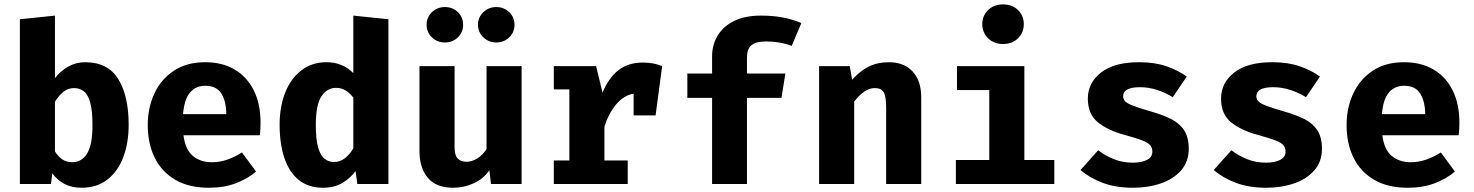

<svg xmlns="http://www.w3.org/2000/svg" viewBox="-20 -850 6809 887"><path d="M233.8 -488.7Q259.5 -522.6 295.6 -542.6Q331.8 -562.6 373.3 -562.6Q478.5 -562.6 526.4 -484.6Q574.4 -406.7 574.4 -273.8Q574.4 -189.7 549.5 -123.8Q524.6 -57.9 475.9 -20.3Q427.2 17.4 356.4 17.4Q270.8 17.4 221.5 -49.2L215.4 0H71.8V-761L233.8 -777.9ZM313.8 -100.5Q356.9 -100.5 382.1 -140.3Q407.2 -180 407.2 -271.8Q407.2 -339.5 396.7 -376.7Q386.2 -413.8 366.9 -428.5Q347.7 -443.1 322.1 -443.1Q294.9 -443.1 273.3 -426.2Q251.8 -409.2 233.8 -380V-150.3Q249.2 -126.2 268.2 -113.3Q287.2 -100.5 313.8 -100.5Z M827.7 -225.1Q835.9 -158.5 871.3 -129.5Q906.7 -100.5 958.5 -100.5Q995.9 -100.5 1030.8 -112.8Q1065.6 -125.1 1097.9 -145.6L1163.1 -57.4Q1124.6 -24.6 1070 -3.6Q1015.4 17.4 945.6 17.4Q852.3 17.4 789.2 -19.7Q726.2 -56.9 694.4 -122.1Q662.6 -187.2 662.6 -271.8Q662.6 -352.3 693.3 -418.2Q724.1 -484.1 783.3 -523.3Q842.6 -562.6 928.2 -562.6Q1006.2 -562.6 1063.3 -529.2Q1120.5 -495.9 1152.1 -433.3Q1183.6 -370.8 1183.6 -283.1Q1183.6 -269.2 1182.8 -253.3Q1182.1 -237.4 1180.5 -225.1ZM928.2 -453.8Q884.6 -453.8 857.9 -422.6Q831.3 -391.3 825.6 -322.6H1025.6Q1025.1 -382.1 1002.6 -417.9Q980 -453.8 928.2 -453.8Z M1612.3 -777.9 1774.4 -761V0H1630.8L1622.6 -60Q1600 -28.2 1562.6 -5.4Q1525.1 17.4 1471.8 17.4Q1404.1 17.4 1359.7 -19Q1315.4 -55.4 1293.6 -120.8Q1271.8 -186.2 1271.8 -273.8Q1271.8 -357.9 1297.9 -423.1Q1324.1 -488.2 1372.8 -525.4Q1421.5 -562.6 1488.7 -562.6Q1562.1 -562.6 1612.3 -512.3ZM1532.3 -444.1Q1490.3 -444.1 1464.6 -404.4Q1439 -364.6 1439 -272.8Q1439 -205.6 1449.7 -168.5Q1460.5 -131.3 1479.5 -116.4Q1498.5 -101.5 1523.1 -101.5Q1550.3 -101.5 1572.6 -118.5Q1594.9 -135.4 1612.3 -164.6V-399.5Q1595.4 -420.5 1576.4 -432.3Q1557.4 -444.1 1532.3 -444.1Z M2080 -544.6V-171.8Q2080 -132.3 2094.6 -117.4Q2109.2 -102.6 2135.4 -102.6Q2160.5 -102.6 2185.6 -118.5Q2210.8 -134.4 2227.7 -161.5V-544.6H2389.7V0H2248.2L2241 -63.6Q2213.3 -23.6 2168.2 -3.1Q2123.1 17.4 2073.8 17.4Q1994.9 17.4 1956.4 -28.5Q1917.9 -74.4 1917.9 -151.8V-544.6ZM2035.4 -653.8Q2000 -653.8 1975.4 -677.4Q1950.8 -701 1950.8 -735.9Q1950.8 -770.3 1975.4 -793.8Q2000 -817.4 2035.4 -817.4Q2071.3 -817.4 2095.4 -793.8Q2119.5 -770.3 2119.5 -735.9Q2119.5 -701 2095.4 -677.4Q2071.3 -653.8 2035.4 -653.8ZM2272.3 -653.8Q2237.9 -653.8 2213.1 -677.4Q2188.2 -701 2188.2 -735.9Q2188.2 -770.3 2213.1 -793.8Q2237.9 -817.4 2272.3 -817.4Q2308.2 -817.4 2332.6 -793.8Q2356.9 -770.3 2356.9 -735.9Q2356.9 -701 2332.6 -677.4Q2308.2 -653.8 2272.3 -653.8Z M2538.5 0V-108.7H2610.3V-436.9H2538.5V-544.6H2733.8L2763.6 -422.1Q2792.8 -492.3 2838.2 -526.7Q2883.6 -561 2949.2 -561Q2976.9 -561 2998.5 -556.7Q3020 -552.3 3039 -544.6L3008.7 -316.9H2907.2V-417.4Q2861 -409.2 2826.2 -367.4Q2791.3 -325.6 2772.3 -264.6V-108.7H2880V0Z M3495.4 -777.9Q3554.9 -777.9 3600.5 -768.5Q3646.2 -759 3682.1 -743.6L3637.4 -637.9Q3609.2 -648.7 3579.5 -653.6Q3549.7 -658.5 3520.5 -658.5Q3472.3 -658.5 3451.5 -641Q3430.8 -623.6 3430.8 -583.1V-510.3H3608.2L3590.3 -397.9H3430.8V0H3269.7V-397.9H3155.4V-510.3H3269.7V-589.2Q3269.7 -643.1 3295.4 -685.6Q3321 -728.2 3371.3 -753.1Q3421.5 -777.9 3495.4 -777.9Z M3764.1 0V-544.6H3905.6L3916.9 -481.5Q3953.3 -522.6 3993.8 -542.6Q4034.4 -562.6 4086.2 -562.6Q4155.9 -562.6 4195.9 -520Q4235.9 -477.4 4235.9 -400V0H4073.8V-353.3Q4073.8 -403.6 4062.8 -423.3Q4051.8 -443.1 4021.5 -443.1Q3995.9 -443.1 3972.6 -426.7Q3949.2 -410.3 3926.2 -381V0Z M4614.4 -829.7Q4656.4 -829.7 4683.1 -803.6Q4709.7 -777.4 4709.7 -738.5Q4709.7 -699.5 4683.1 -673.1Q4656.4 -646.7 4614.4 -646.7Q4571.8 -646.7 4544.9 -673.1Q4517.9 -699.5 4517.9 -738.5Q4517.9 -777.4 4544.9 -803.6Q4571.8 -829.7 4614.4 -829.7ZM4712.3 -544.6V-110.8H4850.8V0H4395.9V-110.8H4550.3V-433.8H4401V-544.6Z M5213.3 -98.5Q5253.8 -98.5 5278.7 -111.3Q5303.6 -124.1 5303.6 -149.7Q5303.6 -167.2 5293.8 -179Q5284.1 -190.8 5256.4 -201.5Q5228.7 -212.3 5174.4 -227.2Q5099.5 -247.2 5052.6 -284.6Q5005.6 -322.1 5005.6 -394.4Q5005.6 -467.2 5066.4 -514.9Q5127.2 -562.6 5242.1 -562.6Q5314.9 -562.6 5369 -543.8Q5423.1 -525.1 5462.6 -496.4L5397.9 -401Q5364.1 -422.1 5325.1 -434.6Q5286.2 -447.2 5246.7 -447.2Q5168.7 -447.2 5168.7 -405.1Q5168.7 -391.3 5178.7 -381.3Q5188.7 -371.3 5216.4 -360.8Q5244.1 -350.3 5297.4 -334.9Q5350.3 -320 5389.5 -300.5Q5428.7 -281 5450.3 -248.5Q5471.8 -215.9 5471.8 -162.6Q5471.8 -103.1 5436.4 -62.8Q5401 -22.6 5342.6 -2.6Q5284.1 17.4 5214.4 17.4Q5135.4 17.4 5074.9 -5.1Q5014.4 -27.7 4971.8 -64.6L5053.3 -155.9Q5085.1 -131.3 5125.4 -114.9Q5165.6 -98.5 5213.3 -98.5Z M5828.7 -98.5Q5869.2 -98.5 5894.1 -111.3Q5919 -124.1 5919 -149.7Q5919 -167.2 5909.2 -179Q5899.5 -190.8 5871.8 -201.5Q5844.1 -212.3 5789.7 -227.2Q5714.9 -247.2 5667.9 -284.6Q5621 -322.1 5621 -394.4Q5621 -467.2 5681.8 -514.9Q5742.6 -562.6 5857.4 -562.6Q5930.3 -562.6 5984.4 -543.8Q6038.5 -525.1 6077.9 -496.4L6013.3 -401Q5979.5 -422.1 5940.5 -434.6Q5901.5 -447.2 5862.1 -447.2Q5784.1 -447.2 5784.1 -405.1Q5784.1 -391.3 5794.1 -381.3Q5804.1 -371.3 5831.8 -360.8Q5859.5 -350.3 5912.8 -334.9Q5965.6 -320 6004.9 -300.5Q6044.1 -281 6065.6 -248.5Q6087.2 -215.9 6087.2 -162.6Q6087.2 -103.1 6051.8 -62.8Q6016.4 -22.6 5957.9 -2.6Q5899.5 17.4 5829.7 17.4Q5750.8 17.4 5690.3 -5.1Q5629.7 -27.7 5587.2 -64.6L5668.7 -155.9Q5700.5 -131.3 5740.8 -114.9Q5781 -98.5 5828.7 -98.5Z M6366.2 -225.1Q6374.4 -158.5 6409.7 -129.5Q6445.1 -100.5 6496.9 -100.5Q6534.4 -100.5 6569.2 -112.8Q6604.1 -125.1 6636.4 -145.6L6701.5 -57.4Q6663.1 -24.6 6608.5 -3.6Q6553.8 17.4 6484.1 17.4Q6390.8 17.4 6327.7 -19.7Q6264.6 -56.9 6232.8 -122.1Q6201 -187.2 6201 -271.8Q6201 -352.3 6231.8 -418.2Q6262.6 -484.1 6321.8 -523.3Q6381 -562.6 6466.7 -562.6Q6544.6 -562.6 6601.8 -529.2Q6659 -495.9 6690.5 -433.3Q6722.1 -370.8 6722.1 -283.1Q6722.1 -269.2 6721.3 -253.3Q6720.5 -237.4 6719 -225.1ZM6466.7 -453.8Q6423.1 -453.8 6396.4 -422.6Q6369.7 -391.3 6364.1 -322.6H6564.1Q6563.6 -382.1 6541 -417.9Q6518.5 -453.8 6466.7 -453.8Z"/></svg>

Font: Fira Code
Style: Bold
Weight: 700
Monospace: yes
Designer: Carrois Corporate, Edenspiekermann AG, Nikita Prokopov
Foundry: Carrois Corporate, Edenspiekermann AG, Nikita Prokopov
Version: Version 6.000; ttfautohint (v1.8.2) -l 8 -r 50 -G 200 -x 14 